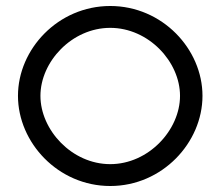

<svg xmlns="http://www.w3.org/2000/svg" viewBox="-20 -610 735 641"><path d="M40 -290C40 -134 174 11 348 11C522 11 656 -134 656 -290C656 -446 522 -590 348 -590C174 -590 40 -446 40 -290ZM115 -290C115 -404 220 -517 348 -517C476 -517 581 -404 581 -290C581 -176 476 -62 348 -62C220 -62 115 -176 115 -290Z"/></svg>

Font: Charger Sport
Style: LitExt
Weight: 300
Designer: Jasper
Foundry: Cannot Into Space Fonts
Version: Version 1.1